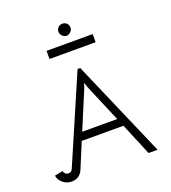

<svg xmlns="http://www.w3.org/2000/svg" viewBox="-145 -910 910 1021"><g transform="rotate(-20 310.0 -400.0)"><path d="M291 -769Q291 -784 300.5 -793.5Q310 -803 325 -803Q340 -803 349.5 -793.5Q359 -784 359 -769Q359 -756 348.5 -745.5Q338 -735 325 -735Q312 -735 301.5 -745.5Q291 -756 291 -769ZM458 -650H197V-696H458ZM58 -66Q65 -44 84 -44Q102 -44 108 -60L319 -549H334L572 0H521L445 -182H209L150 -40Q132 3 84 3Q58 3 36.5 -15Q15 -33 12 -57ZM318 -442 228 -227H426L335 -442Q334 -448 326 -468Z"/></g></svg>

Font: Bhavuka
Style: Regular
Weight: 400
Version: 2.94.0; ttfautohint (v1.2) -l 7 -r 28 -G 50 -x 13 -D deva -f